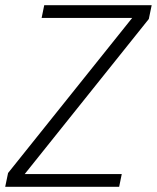

<svg xmlns="http://www.w3.org/2000/svg" viewBox="-38 -718 603 738"><path d="M420 0H-18L-7 -53L470 -649H122L132 -698H545L534 -645L57 -49H430Z"/></svg>

Font: IBM Plex Sans Cond Light
Style: Italic
Weight: 300
Width: 3
Italic angle: -11°
Designer: Mike Abbink, Paul van der Laan, Pieter van Rosmalen
Foundry: Bold Monday
Version: Version 1.3